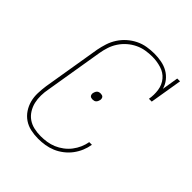

<svg xmlns="http://www.w3.org/2000/svg" viewBox="-206 -873 1012 1012"><g transform="rotate(45 300.0 -367.5)"><path d="M244 8Q215 8 187.5 2Q160 -4 138 -19Q116 -34 101 -56.5Q86 -79 79 -105.5Q72 -132 73 -161Q74 -190 78 -218L132 -544Q137 -570 145.5 -596.5Q154 -623 169.5 -647Q185 -671 206.5 -690Q228 -709 253.5 -721.5Q279 -734 306.5 -738.5Q334 -743 360 -743Q387 -743 413.5 -738Q440 -733 462 -720.5Q484 -708 500 -688Q516 -668 523 -643L538 -735H559L529 -554H508Q514 -588 509 -621.5Q504 -655 483.5 -679.5Q463 -704 430.5 -714Q398 -724 364 -724Q340 -724 315 -720Q290 -716 266 -704.5Q242 -693 222 -675.5Q202 -658 187.5 -636Q173 -614 165 -589.5Q157 -565 153 -541L99 -215Q94 -190 93.5 -164Q93 -138 98.5 -114.5Q104 -91 117 -70Q130 -49 149.5 -35.5Q169 -22 193.5 -16.5Q218 -11 244 -11Q266 -11 289 -14.5Q312 -18 333.5 -27Q355 -36 375 -51Q395 -66 409.5 -85Q424 -104 433.5 -125.5Q443 -147 447 -170H467Q463 -145 453 -121Q443 -97 427 -75.5Q411 -54 389 -37Q367 -20 343 -10Q319 0 294 4Q269 8 244 8ZM300 -341Q295 -341 290 -342.5Q285 -344 282 -347.5Q279 -351 278 -356.5Q277 -362 278 -367Q279 -372 281.5 -377.5Q284 -383 288 -387Q292 -391 297.5 -392.5Q303 -394 309 -394Q309 -394 309 -394Q309 -394 309 -394Q314 -394 319 -392.5Q324 -391 327 -387.5Q330 -384 331 -378.5Q332 -373 331 -368Q330 -363 327.5 -357.5Q325 -352 321 -348Q317 -344 311.5 -342.5Q306 -341 300 -341Q300 -341 300 -341Q300 -341 300 -341Z"/></g></svg>

Font: Iosevka Etoile Thin Oblique
Style: Regular
Weight: 100
Italic angle: -9°
Designer: Belleve Invis
Foundry: Belleve Invis
Version: Version 15.5.2; ttfautohint (v1.8.4)